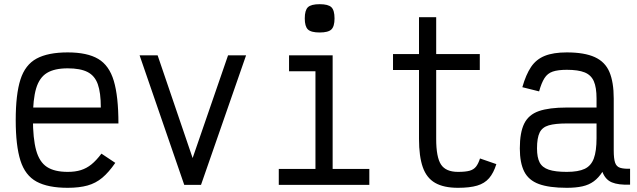

<svg xmlns="http://www.w3.org/2000/svg" viewBox="-20 -882 3040 916"><path d="M303 14Q209 14 154.5 -15.5Q100 -45 77.5 -116Q55 -187 55 -309Q55 -432 77.5 -502.5Q100 -573 154.5 -602.5Q209 -632 303 -632Q396 -632 448.5 -601Q501 -570 523 -496Q545 -422 545 -293H84V-369H461Q461 -440 446.5 -480.5Q432 -521 397.5 -538.5Q363 -556 303 -556Q240 -556 204 -534Q168 -512 152.5 -460.5Q137 -409 137 -318Q137 -221 152.5 -165Q168 -109 204 -85.5Q240 -62 303 -62Q339 -62 366 -70.5Q393 -79 416 -97.5Q439 -116 464 -149L530 -105Q499 -60 468 -34Q437 -8 397.5 3Q358 14 303 14Z M859 0 646 -618H732L899 -128L1068 -618H1154L939 0Z M1485 0V-594L1537 -542H1359V-618H1567V0ZM1310 0V-76H1742V0ZM1505 -727Q1464 -727 1449 -741.5Q1434 -756 1434 -794Q1434 -833 1449 -847.5Q1464 -862 1505 -862Q1546 -862 1561 -847.5Q1576 -833 1576 -794Q1576 -756 1561 -741.5Q1546 -727 1505 -727Z M2165 14Q2097 14 2056 -9.5Q2015 -33 1997 -84.5Q1979 -136 1979 -219V-548H1855V-624H1979V-800H2061V-624H2269V-548H2061V-219Q2061 -132 2084 -97Q2107 -62 2165 -62Q2201 -62 2220.5 -67.5Q2240 -73 2251 -87Q2262 -101 2270 -126L2348 -99Q2335 -57 2313.5 -32Q2292 -7 2256.5 3.5Q2221 14 2165 14Z M2684 14Q2600 14 2551 -4Q2502 -22 2481 -63.5Q2460 -105 2460 -174Q2460 -250 2481 -292.5Q2502 -335 2551 -352Q2600 -369 2684 -369H2826V-412Q2826 -465 2813 -494.5Q2800 -524 2769.5 -536.5Q2739 -549 2684 -549Q2642 -549 2617 -540.5Q2592 -532 2577.5 -509Q2563 -486 2552 -446L2472 -466Q2489 -526 2513.5 -562.5Q2538 -599 2579 -615.5Q2620 -632 2684 -632Q2768 -632 2817.5 -609.5Q2867 -587 2887.5 -538.5Q2908 -490 2908 -412V-164Q2908 -125 2914.5 -106Q2921 -87 2938.5 -81.5Q2956 -76 2986 -77V-1Q2930 1 2899 -12Q2868 -25 2854 -62Q2836 -34 2813 -17Q2790 0 2758.5 7Q2727 14 2684 14ZM2684 -62Q2739 -62 2769.5 -76.5Q2800 -91 2813 -126Q2826 -161 2826 -223V-293H2684Q2629 -293 2598 -284Q2567 -275 2554.5 -249.5Q2542 -224 2542 -174Q2542 -131 2554.5 -107Q2567 -83 2598 -72.5Q2629 -62 2684 -62Z"/></svg>

Font: Victor Mono Thin Medium
Style: Regular
Weight: 500
Monospace: yes
Version: Version 1.561;gftools[0.9.30]